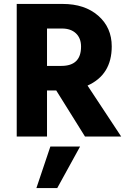

<svg xmlns="http://www.w3.org/2000/svg" viewBox="-20 -694 654 976"><path d="M219 0H65V-674H298Q411 -674 479.5 -614Q548 -554 548 -458Q548 -314 425 -259L596 0H412L266 -234H219ZM271 262H165L236 51H387ZM295 -549H219V-359H292Q392 -359 392 -457Q392 -500 366 -524.5Q340 -549 295 -549Z"/></svg>

Font: Hind Colombo
Style: Bold
Weight: 700
Designer: Jyotish Sonowal, Aditi Pimprikar
Foundry: Indian Type Foundry
Version: Version 1.000;PS 1.0;hotconv 1.0.86;makeotf.lib2.5.63406; tt